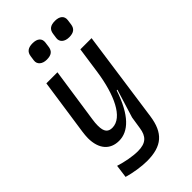

<svg xmlns="http://www.w3.org/2000/svg" viewBox="-270 -770 1042 1042"><g transform="rotate(-45 251.0 -249.0)"><path d="M357 -190 307 -28 296 43C288 97 263 124 200 124C161 124 108 114 64 100L54 175C98 188 156 197 197 197C312 197 366 150 382 36L456 -488H370L348 -335C326 -185 272 -64 192 -64C161 -64 144 -80 144 -128C144 -141 145 -157 148 -175L194 -488H109L62 -165C60 -148 58 -133 58 -119C58 -33 101 12 168 12C240 12 304 -48 352 -191L355 -192ZM262 -648C266 -678 246 -695 210 -695C176 -695 157 -682 153 -652L149 -624C145 -596 168 -577 202 -577C238 -577 254 -591 258 -619ZM434 -648C438 -678 417 -695 382 -695C347 -695 329 -682 325 -652L321 -624C317 -596 339 -577 374 -577C409 -577 426 -591 430 -619Z"/></g></svg>

Font: Ropa Sans
Style: Italic
Weight: 400
Designer: Botio Nikoltchev
Foundry: Botjo Nikoltchev
Version: Version 1.002